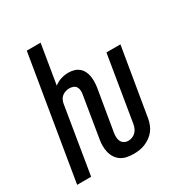

<svg xmlns="http://www.w3.org/2000/svg" viewBox="-173 -863 946 998"><g transform="rotate(-30 300.0 -363.5)"><path d="M342 8Q322 8 302.5 4Q283 0 267.5 -10.5Q252 -21 242 -36.5Q232 -52 227.5 -71Q223 -90 223 -110Q223 -130 227 -150L267 -394Q269 -406 268 -417.5Q267 -429 261 -438Q255 -447 244 -451Q233 -455 222 -455Q211 -455 199.5 -451.5Q188 -448 178.5 -440.5Q169 -433 164 -422.5Q159 -412 157 -401L91 0H7L129 -735H212L173 -499Q191 -514 213.5 -521Q236 -528 258 -528Q275 -528 291.5 -523.5Q308 -519 320.5 -508.5Q333 -498 340.5 -483Q348 -468 350.5 -451.5Q353 -435 352.5 -417.5Q352 -400 349 -382L308 -138Q306 -125 306.5 -112Q307 -99 312.5 -88Q318 -77 329 -71Q340 -65 353 -65Q364 -65 376 -69.5Q388 -74 397 -83Q406 -92 411 -103.5Q416 -115 418 -126L483 -520H567L499 -114Q496 -97 489.5 -80Q483 -63 471.5 -48Q460 -33 444.5 -22Q429 -11 412 -4Q395 3 377.5 5.5Q360 8 342 8Z"/></g></svg>

Font: Iosevka SS04 Extended Oblique
Style: Regular
Weight: 400
Width: 7
Italic angle: -9°
Monospace: yes
Designer: Belleve Invis
Foundry: Belleve Invis
Version: Version 19.0.0; ttfautohint (v1.8.4)